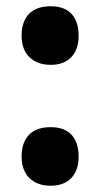

<svg xmlns="http://www.w3.org/2000/svg" viewBox="-20 -581 320 613"><path d="M49 -467Q49 -512 72.5 -536.5Q96 -561 142 -561Q186 -561 208.5 -536.5Q231 -512 231 -467Q231 -423 207.5 -398.5Q184 -374 142 -374Q99 -374 74 -398.5Q49 -423 49 -467ZM49 -81Q49 -126 72.5 -150.5Q96 -175 142 -175Q186 -175 208.5 -150.5Q231 -126 231 -81Q231 -37 207.5 -12.5Q184 12 142 12Q99 12 74 -12.5Q49 -37 49 -81Z"/></svg>

Font: Noto Sans ExtraCondensed Black
Style: Regular
Weight: 900
Width: 2
Designer: Monotype Design Team
Foundry: Monotype Imaging Inc.
Version: Version 2.013; ttfautohint (v1.8.4.7-5d5b)